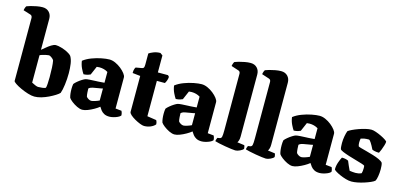

<svg xmlns="http://www.w3.org/2000/svg" viewBox="-80 -1266 3658 1736"><g transform="rotate(15 1748.5 -398.5)"><path d="M283 0Q257 0 221.5 -11Q186 -22 152.5 -37.5Q119 -53 97 -68Q75 -83 75 -91V-679Q75 -688 71 -696Q67 -704 58 -707L-12 -729Q-10 -743 -5.5 -754.5Q-1 -766 3 -770Q14 -775 39 -782Q64 -789 93.5 -794.5Q123 -800 148 -800Q186 -800 209 -776Q232 -752 232 -714V-424Q244 -433 265.5 -451.5Q287 -470 311 -485Q335 -500 352 -500Q374 -500 404.5 -491Q435 -482 462 -468.5Q489 -455 502 -439Q518 -412 524 -371.5Q530 -331 530 -284Q530 -229 523 -176Q516 -123 505 -94Q494 -82 469.5 -66.5Q445 -51 413 -35.5Q381 -20 347 -10Q313 0 283 0ZM293 -93Q310 -93 332 -95.5Q354 -98 364 -104Q368 -113 370 -143.5Q372 -174 372 -205Q372 -256 370 -294.5Q368 -333 363 -359Q359 -370 341.5 -382.5Q324 -395 316 -395Q308 -395 291 -391.5Q274 -388 257 -383Q240 -378 232 -373V-117Q246 -109 265 -101Q284 -93 293 -93Z M732 3Q710 3 682 -10.5Q654 -24 631 -42Q608 -60 600 -73Q590 -106 590 -154Q590 -167 591 -179Q592 -191 594 -201Q603 -213 621.5 -228.5Q640 -244 660 -256.5Q680 -269 691 -272Q701 -275 729 -277Q757 -279 788 -280Q800 -280 803.5 -280.5Q807 -281 811 -281Q815 -281 826 -282Q837 -283 864 -285V-386Q847 -397 826.5 -402.5Q806 -408 785 -408Q771 -408 759 -406L724 -325Q717 -321 700.5 -316Q684 -311 661 -310Q650 -325 635 -356Q620 -387 615 -424Q647 -449 692 -466Q737 -483 781 -491.5Q825 -500 854 -500Q881 -500 910 -487Q939 -474 964 -454Q989 -434 1005 -413Q1021 -392 1021 -377V-86L1078 -80Q1081 -75 1084.5 -63.5Q1088 -52 1088 -38Q1079 -27 1060.5 -18.5Q1042 -10 1021.5 -5Q1001 0 985 0Q955 0 935.5 -10.5Q916 -21 904 -36.5Q892 -52 884 -66Q866 -51 838 -35Q810 -19 781.5 -8Q753 3 732 3ZM789 -96Q801 -96 824.5 -103.5Q848 -111 864 -119V-231Q856 -229 845 -227Q834 -225 821 -223Q796 -219 773 -214.5Q750 -210 736 -197Q736 -184 737.5 -160.5Q739 -137 743 -122Q749 -113 763 -104.5Q777 -96 789 -96Z M1310 0Q1295 0 1270 -10Q1245 -20 1219.5 -34.5Q1194 -49 1177 -64.5Q1160 -80 1160 -92V-428L1087 -436Q1087 -461 1092 -474.5Q1097 -488 1101 -491L1158 -501Q1169 -503 1173.5 -510.5Q1178 -518 1178 -541V-643Q1191 -653 1220 -664.5Q1249 -676 1283 -676L1306 -659V-500H1401L1413 -487Q1412 -467 1405 -449.5Q1398 -432 1392 -424H1317V-93L1403 -80Q1406 -76 1409.5 -66Q1413 -56 1413 -42Q1397 -23 1369 -11.5Q1341 0 1310 0Z M1595 3Q1573 3 1545 -10.5Q1517 -24 1494 -42Q1471 -60 1463 -73Q1453 -106 1453 -154Q1453 -167 1454 -179Q1455 -191 1457 -201Q1466 -213 1484.5 -228.5Q1503 -244 1523 -256.5Q1543 -269 1554 -272Q1564 -275 1592 -277Q1620 -279 1651 -280Q1663 -280 1666.5 -280.5Q1670 -281 1674 -281Q1678 -281 1689 -282Q1700 -283 1727 -285V-386Q1710 -397 1689.5 -402.5Q1669 -408 1648 -408Q1634 -408 1622 -406L1587 -325Q1580 -321 1563.5 -316Q1547 -311 1524 -310Q1513 -325 1498 -356Q1483 -387 1478 -424Q1510 -449 1555 -466Q1600 -483 1644 -491.5Q1688 -500 1717 -500Q1744 -500 1773 -487Q1802 -474 1827 -454Q1852 -434 1868 -413Q1884 -392 1884 -377V-86L1941 -80Q1944 -75 1947.5 -63.5Q1951 -52 1951 -38Q1942 -27 1923.5 -18.5Q1905 -10 1884.5 -5Q1864 0 1848 0Q1818 0 1798.5 -10.5Q1779 -21 1767 -36.5Q1755 -52 1747 -66Q1729 -51 1701 -35Q1673 -19 1644.5 -8Q1616 3 1595 3ZM1652 -96Q1664 -96 1687.5 -103.5Q1711 -111 1727 -119V-231Q1719 -229 1708 -227Q1697 -225 1684 -223Q1659 -219 1636 -214.5Q1613 -210 1599 -197Q1599 -184 1600.5 -160.5Q1602 -137 1606 -122Q1612 -113 1626 -104.5Q1640 -96 1652 -96Z M2164 0Q2153 0 2126 -3.5Q2099 -7 2067 -12.5Q2035 -18 2008 -24Q1981 -30 1969 -34Q1969 -42 1972.5 -52Q1976 -62 1979 -68L1998 -71Q2014 -73 2018 -89Q2022 -105 2022 -153V-679Q2022 -700 2005 -706L1935 -729Q1937 -743 1941.5 -754.5Q1946 -766 1950 -770Q1961 -775 1986 -782Q2011 -789 2040.5 -794.5Q2070 -800 2095 -800Q2133 -800 2156 -776Q2179 -752 2179 -714V-133Q2179 -112 2174 -97Q2169 -82 2164 -76L2231 -67Q2233 -63 2235.5 -54Q2238 -45 2238 -35Q2231 -23 2206.5 -11.5Q2182 0 2164 0Z M2450 0Q2439 0 2412 -3.5Q2385 -7 2353 -12.5Q2321 -18 2294 -24Q2267 -30 2255 -34Q2255 -42 2258.5 -52Q2262 -62 2265 -68L2284 -71Q2300 -73 2304 -89Q2308 -105 2308 -153V-679Q2308 -700 2291 -706L2221 -729Q2223 -743 2227.5 -754.5Q2232 -766 2236 -770Q2247 -775 2272 -782Q2297 -789 2326.5 -794.5Q2356 -800 2381 -800Q2419 -800 2442 -776Q2465 -752 2465 -714V-133Q2465 -112 2460 -97Q2455 -82 2450 -76L2517 -67Q2519 -63 2521.5 -54Q2524 -45 2524 -35Q2517 -23 2492.5 -11.5Q2468 0 2450 0Z M2699 3Q2677 3 2649 -10.5Q2621 -24 2598 -42Q2575 -60 2567 -73Q2557 -106 2557 -154Q2557 -167 2558 -179Q2559 -191 2561 -201Q2570 -213 2588.5 -228.5Q2607 -244 2627 -256.5Q2647 -269 2658 -272Q2668 -275 2696 -277Q2724 -279 2755 -280Q2767 -280 2770.5 -280.5Q2774 -281 2778 -281Q2782 -281 2793 -282Q2804 -283 2831 -285V-386Q2814 -397 2793.5 -402.5Q2773 -408 2752 -408Q2738 -408 2726 -406L2691 -325Q2684 -321 2667.5 -316Q2651 -311 2628 -310Q2617 -325 2602 -356Q2587 -387 2582 -424Q2614 -449 2659 -466Q2704 -483 2748 -491.5Q2792 -500 2821 -500Q2848 -500 2877 -487Q2906 -474 2931 -454Q2956 -434 2972 -413Q2988 -392 2988 -377V-86L3045 -80Q3048 -75 3051.5 -63.5Q3055 -52 3055 -38Q3046 -27 3027.5 -18.5Q3009 -10 2988.5 -5Q2968 0 2952 0Q2922 0 2902.5 -10.5Q2883 -21 2871 -36.5Q2859 -52 2851 -66Q2833 -51 2805 -35Q2777 -19 2748.5 -8Q2720 3 2699 3ZM2756 -96Q2768 -96 2791.5 -103.5Q2815 -111 2831 -119V-231Q2823 -229 2812 -227Q2801 -225 2788 -223Q2763 -219 2740 -214.5Q2717 -210 2703 -197Q2703 -184 2704.5 -160.5Q2706 -137 2710 -122Q2716 -113 2730 -104.5Q2744 -96 2756 -96Z M3251 0Q3226 0 3197 -8.5Q3168 -17 3142 -28.5Q3116 -40 3098.5 -51Q3081 -62 3079 -68Q3079 -102 3090.5 -135Q3102 -168 3113 -187Q3135 -187 3151 -183Q3167 -179 3174 -174Q3181 -158 3191.5 -132.5Q3202 -107 3211 -90Q3219 -88 3239 -86.5Q3259 -85 3266 -85Q3279 -85 3293.5 -87.5Q3308 -90 3322 -97Q3328 -115 3328 -146Q3328 -153 3327.5 -158.5Q3327 -164 3326 -168Q3324 -172 3299.5 -180Q3275 -188 3240.5 -197.5Q3206 -207 3171.5 -218Q3137 -229 3112 -239.5Q3087 -250 3084 -259Q3081 -268 3080 -285Q3079 -302 3079 -315Q3079 -346 3085 -379Q3091 -412 3099 -431Q3111 -440 3135 -451.5Q3159 -463 3189.5 -474Q3220 -485 3251 -492.5Q3282 -500 3306 -500Q3323 -500 3349 -491Q3375 -482 3401 -469.5Q3427 -457 3444.5 -445Q3462 -433 3462 -428Q3462 -416 3455.5 -394Q3449 -372 3440.5 -350.5Q3432 -329 3425 -316Q3401 -316 3384 -320Q3367 -324 3360 -328Q3343 -363 3328.5 -385.5Q3314 -408 3306 -408Q3280 -408 3263.5 -405Q3247 -402 3232 -397Q3230 -388 3229 -379Q3228 -370 3228 -361Q3228 -352 3229 -342.5Q3230 -333 3233 -325Q3236 -321 3258 -315Q3280 -309 3312 -300.5Q3344 -292 3377 -282Q3410 -272 3436 -260Q3462 -248 3472 -235Q3476 -225 3477.5 -207.5Q3479 -190 3479 -174Q3479 -141 3473.5 -108.5Q3468 -76 3460 -64Q3449 -54 3424 -43Q3399 -32 3368 -22Q3337 -12 3306 -6Q3275 0 3251 0Z"/></g></svg>

Font: Texturina 72pt Black
Style: Regular
Weight: 900
Designer: Guillermo Torres Carreño
Foundry: Omnibus-Type
Version: Version 1.002; ttfautohint (v1.8.3)